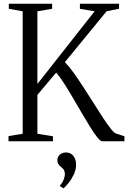

<svg xmlns="http://www.w3.org/2000/svg" viewBox="-20 -763 696 1037"><path d="M26 0V-28L102.5 -40.5V-702L27.5 -715.5V-743H261.5V-715.5L182 -702V-309.5L491 -702L411.5 -715.5V-743H623V-715.5L556 -702.5L330.5 -427.5Q353.5 -404 380 -366.8Q406.5 -329.5 434.2 -286.5Q462 -243.5 488.8 -201Q515.5 -158.5 539 -122.8Q562.5 -87 580.8 -64.8Q599 -42.5 609 -41L652 -27V0H532Q522.5 0 505.8 -20.8Q489 -41.5 467.8 -75.8Q446.5 -110 422.5 -151.2Q398.5 -192.5 374 -234.2Q349.5 -276 326.5 -312Q303.5 -348 283.5 -371L182 -250.5V-40.5L266 -27V0ZM391 127Q391 153 378.8 179Q366.5 205 350.2 225.2Q334 245.5 323 254H322L304 242V238.5Q317 224.5 323.8 207Q330.5 189.5 330.5 178Q330.5 167 326 157Q321.5 147 309.5 138.5Q302 132.5 296 124.5Q290 116.5 290 102.5Q290 89 296.5 79.8Q303 70.5 313.2 65.5Q323.5 60.5 335 60.5H337.5Q361.5 60.5 376.2 79Q391 97.5 391 127Z"/></svg>

Font: Merriweather 96pt Light
Style: Regular
Weight: 300
Version: Version 2.100